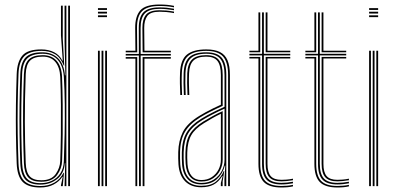

<svg xmlns="http://www.w3.org/2000/svg" viewBox="-20 -825 1758 851"><path d="M290.2 0H282.2V-800H290.2ZM274.2 0H266.2L269 -102H267.5Q263.8 -55.2 232.8 -31Q201.8 -6.8 159.2 -6.8Q113.2 -6.8 92.6 -29Q72 -51.2 70 -101.5Q67.5 -169 66.6 -232.1Q65.8 -295.2 66.6 -359.9Q67.5 -424.5 70 -496.5Q72 -548.5 94.1 -570.9Q116.2 -593.2 166 -593.2Q211 -593.2 237.5 -566.8Q264 -540.2 267.8 -491H269.8L266.2 -639.5V-800H274.2ZM160.2 -13.2Q187.2 -13.2 210.1 -24Q233 -34.8 247.4 -56.5Q261.8 -78.2 263 -111Q265.2 -167.2 266.5 -232.1Q267.8 -297 267.1 -362.1Q266.5 -427.2 263 -484Q261 -517 249.5 -539.9Q238 -562.8 217.8 -574.8Q197.5 -586.8 169.2 -586.8Q123.2 -586.8 101.5 -566.5Q79.8 -546.2 78 -497Q75.5 -423.8 74.6 -359Q73.8 -294.2 74.6 -231.6Q75.5 -169 78 -102Q80 -54.5 99 -33.9Q118 -13.2 160.2 -13.2ZM162.5 -19.5Q123.2 -19.5 105.5 -38.6Q87.8 -57.8 86 -101.5Q83.5 -166 82.6 -227.4Q81.8 -288.8 82.5 -354.4Q83.2 -420 86 -496.8Q87.8 -541.5 107.1 -561Q126.5 -580.5 169.5 -580.5Q209.2 -580.5 231.2 -555.2Q253.2 -530 255 -483.8Q257.2 -428.2 257.9 -362.1Q258.5 -296 257.9 -230.6Q257.2 -165.2 255.2 -111.2Q254.2 -78.2 232.8 -48.9Q211.2 -19.5 162.5 -19.5ZM163 -26Q207.5 -26 226.8 -53.5Q246 -81 247 -111.5Q249 -165.2 249.8 -229.6Q250.5 -294 250 -359.8Q249.5 -425.5 247 -483.5Q245.2 -526.5 225.5 -550.2Q205.8 -574 169.8 -574Q130.5 -574 113 -556Q95.5 -538 94 -496.5Q89.8 -378 90.1 -285.4Q90.5 -192.8 94 -102.5Q95.5 -61.8 111.5 -43.9Q127.5 -26 163 -26ZM158.2 6Q104.8 6 80.5 -18.9Q56.2 -43.8 54 -101Q51.5 -168.8 50.6 -231.8Q49.8 -294.8 50.6 -359.5Q51.5 -424.2 54 -496.8Q56 -552 79.4 -579Q102.8 -606 163 -606Q195.5 -606 219.9 -593.5Q244.2 -581 256.2 -556.5H258.2L250.2 -668V-800H258.2V-654.5L264.8 -534H262.8Q248.5 -570.5 223.6 -585Q198.8 -599.5 165 -599.5Q111.8 -599.5 87.9 -575.9Q64 -552.2 62 -497.8Q59.2 -422.8 58.4 -357.4Q57.5 -292 58.5 -229.6Q59.5 -167.2 62 -101.2Q64 -47.2 86.8 -23.9Q109.5 -0.5 159.8 -0.5Q194 -0.5 220.4 -15.4Q246.8 -30.2 261.2 -58.8H263.5L258.2 0H250.2V-4.2L258 -41.2H256Q242.8 -20.5 217.8 -7.2Q192.8 6 158.2 6Z M414.2 -781V-789H454.2V-781ZM414.2 -749V-757H454.2V-749ZM414.2 -765V-773H454.2V-765ZM446.2 0V-600H454.2V0ZM414.2 0V-600H422.2V0ZM430.2 0V-600H438.2V0Z M596.2 0 595.5 -579H537.2V-586H595.5L595.2 -701Q595 -749.5 616.2 -770.9Q637.5 -792.2 687.2 -792.2Q704.2 -792.2 718.8 -790.8Q733.2 -789.2 751.2 -786.2V-779.8Q732.2 -782.8 717.9 -784.2Q703.5 -785.8 687.2 -785.8Q642 -785.8 622.5 -766Q603 -746.2 603.2 -701L603.5 -586H737.2V-579H603.5L604.2 0ZM580.2 0V-565H537.2V-572H588.2V0ZM612.2 0V-572H737.2V-565H620.2V0ZM537.2 -593V-600H580.2L579.2 -701Q578.8 -752.2 601.5 -778.6Q624.2 -805 687.2 -805Q706 -805 720.8 -803.6Q735.5 -802.2 751.2 -799V-792.5Q734.5 -795.8 719.8 -797.1Q705 -798.5 687.2 -798.5Q632.8 -798.5 609.8 -775.6Q586.8 -752.8 587.2 -701L588.2 -593ZM612.2 -593 611.2 -701Q611 -739.8 627.1 -759.6Q643.2 -779.5 687.2 -779.5Q701 -779.5 716 -778.4Q731 -777.2 751.2 -773.5V-767Q731 -770.5 716.1 -771.8Q701.2 -773 687.2 -773Q646.5 -773 632.8 -754Q619 -735 619.2 -701L620.2 -600H737.2V-593Z M991 0V-492Q991 -549.5 968.5 -574.5Q946 -599.5 894 -599.5Q840.5 -599.5 814.4 -577.6Q788.2 -555.8 786 -501.8Q785 -479.8 785.4 -454.5Q785.8 -429.2 787 -404H779Q777.8 -429.8 777.4 -454.9Q777 -480 778 -502Q780.2 -560 808.6 -583Q837 -606 894 -606Q931.5 -606 954.6 -594.5Q977.8 -583 988.4 -557.9Q999 -532.8 999 -492V0ZM872 -14.2Q905.5 -14.2 928.5 -29.6Q951.5 -45 963.4 -68.5Q975.2 -92 975.2 -116.5V-343.5Q945.8 -330.5 919.9 -316.9Q894 -303.2 875.8 -292Q832.8 -265.5 814 -233.6Q795.2 -201.8 794 -150Q793.8 -134 793.9 -123.1Q794 -112.2 795 -96.8Q798 -56.5 818.2 -35.4Q838.5 -14.2 872 -14.2ZM872 -20.5Q841.2 -20.5 823.5 -40.6Q805.8 -60.8 803 -97.8Q801.8 -115.5 801.8 -125.4Q801.8 -135.2 802 -149.5Q803.2 -199.8 821 -230Q838.8 -260.2 880.2 -285.8Q899.5 -297.5 922.1 -310Q944.8 -322.5 967 -332.5V-116.5Q967 -94 956.5 -71.9Q946 -49.8 925 -35.1Q904 -20.5 872 -20.5ZM872 -27Q899.2 -27 918.6 -39.9Q938 -52.8 948.5 -73.2Q959 -93.8 959 -116.5V-320.8Q938.8 -311.2 921 -301Q903.2 -290.8 884 -279Q844.5 -254.8 827.9 -225.9Q811.2 -197 810 -149.2Q809.8 -136.8 809.8 -126Q809.8 -115.2 811 -97.5Q813.5 -63.8 829.2 -45.4Q845 -27 872 -27ZM872 5Q827.5 5 801.1 -20.9Q774.8 -46.8 771 -96Q770 -111 769.9 -123.1Q769.8 -135.2 770 -151Q771.2 -201 790.2 -239.5Q809.2 -278 863.2 -311.2Q876.5 -319.2 891.5 -327.5Q906.5 -335.8 923.4 -344.1Q940.2 -352.5 959 -360.8V-492Q959 -535 944 -554.5Q929 -574 894 -574Q855.8 -574 837.6 -556.8Q819.5 -539.5 818 -500.5Q817 -478.5 817.4 -454.2Q817.8 -430 819 -404H811Q809.5 -433 809.4 -457Q809.2 -481 810 -500.8Q811.8 -542.5 831.4 -561.5Q851 -580.5 894 -580.5Q933 -580.5 950 -559.5Q967 -538.5 967 -492V-355.8Q938.2 -343 911.5 -329.4Q884.8 -315.8 867.2 -304.8Q821 -276.2 800.1 -241.1Q779.2 -206 778 -150.8Q777.8 -135 777.9 -123.4Q778 -111.8 779 -96.2Q782.5 -50.5 806.6 -26Q830.8 -1.5 872 -1.5Q914.2 -1.5 936.9 -20Q959.5 -38.5 972 -67.2H974L966.8 -20.5V0H958.8V-13.8L966.8 -44.5H964.8Q948.5 -18 926.2 -6.5Q904 5 872 5ZM974.8 0V-29.5L978.5 -90.8H976.5Q967.2 -54.8 941.6 -31.2Q916 -7.8 872 -7.8Q833.5 -7.8 811.8 -31.4Q790 -55 787 -96.8Q786 -113 785.9 -124.1Q785.8 -135.2 786 -150.2Q787.2 -204.2 807.1 -237.6Q827 -271 871.8 -298.5Q884.2 -306.2 899.9 -314.8Q915.5 -323.2 934.5 -332.6Q953.5 -342 975.2 -351.8V-492Q975.2 -542 956.4 -564.4Q937.5 -586.8 894 -586.8Q846.5 -586.8 825.2 -566.6Q804 -546.5 802 -501Q801.2 -482.8 801.4 -457.6Q801.5 -432.5 803 -404H795Q793.5 -432.2 793.4 -457.1Q793.2 -482 794 -501.2Q796 -550.5 819.4 -571.9Q842.8 -593.2 894 -593.2Q941.8 -593.2 962.4 -569.5Q983 -545.8 983 -492V0Z M1227.5 -7.5Q1181.5 -7.5 1161.5 -28.8Q1141.5 -50 1141.5 -99V-579.5H1085.5V-586.5H1141.5V-770H1149.5V-586.5H1266.5V-579.5H1149.5V-99Q1149.5 -53.8 1167.6 -34.1Q1185.8 -14.5 1227.5 -14.5Q1239.5 -14.5 1252.2 -15.8Q1265 -17 1278.5 -19.5V-12.5Q1266.8 -10.2 1253.5 -8.9Q1240.2 -7.5 1227.5 -7.5ZM1227.5 6Q1173 6 1149.2 -18.4Q1125.5 -42.8 1125.5 -99V-566H1085.5V-572.8H1133.5V-99Q1133.5 -46.2 1155.2 -23.5Q1177 -0.8 1227.5 -0.8Q1240 -0.8 1253.6 -2Q1267.2 -3.2 1278.5 -5.8V1Q1258 6 1227.5 6ZM1227.5 -21.2Q1190 -21.2 1173.8 -39.4Q1157.5 -57.5 1157.5 -99V-572.8H1266.5V-566H1165.5V-99Q1165.5 -61 1179.9 -44.5Q1194.2 -28 1227.5 -28Q1235.5 -28 1249 -28.9Q1262.5 -29.8 1278.5 -33V-26.2Q1264 -23.8 1250.9 -22.5Q1237.8 -21.2 1227.5 -21.2ZM1085.5 -593.2V-600H1125.5V-770H1133.5V-593.2ZM1157.5 -593.2V-770H1165.5V-600H1266.5V-593.2Z M1475.5 -7.5Q1429.5 -7.5 1409.5 -28.8Q1389.5 -50 1389.5 -99V-579.5H1333.5V-586.5H1389.5V-770H1397.5V-586.5H1514.5V-579.5H1397.5V-99Q1397.5 -53.8 1415.6 -34.1Q1433.8 -14.5 1475.5 -14.5Q1487.5 -14.5 1500.2 -15.8Q1513 -17 1526.5 -19.5V-12.5Q1514.8 -10.2 1501.5 -8.9Q1488.2 -7.5 1475.5 -7.5ZM1475.5 6Q1421 6 1397.2 -18.4Q1373.5 -42.8 1373.5 -99V-566H1333.5V-572.8H1381.5V-99Q1381.5 -46.2 1403.2 -23.5Q1425 -0.8 1475.5 -0.8Q1488 -0.8 1501.6 -2Q1515.2 -3.2 1526.5 -5.8V1Q1506 6 1475.5 6ZM1475.5 -21.2Q1438 -21.2 1421.8 -39.4Q1405.5 -57.5 1405.5 -99V-572.8H1514.5V-566H1413.5V-99Q1413.5 -61 1427.9 -44.5Q1442.2 -28 1475.5 -28Q1483.5 -28 1497 -28.9Q1510.5 -29.8 1526.5 -33V-26.2Q1512 -23.8 1498.9 -22.5Q1485.8 -21.2 1475.5 -21.2ZM1333.5 -593.2V-600H1373.5V-770H1381.5V-593.2ZM1405.5 -593.2V-770H1413.5V-600H1514.5V-593.2Z M1616 -781V-789H1656V-781ZM1616 -749V-757H1656V-749ZM1616 -765V-773H1656V-765ZM1648 0V-600H1656V0ZM1616 0V-600H1624V0ZM1632 0V-600H1640V0Z"/></svg>

Font: Big Shoulders Inline Text Thin Thin
Style: Regular
Weight: 250
Version: Version 2.002